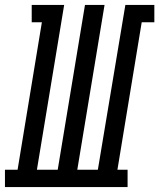

<svg xmlns="http://www.w3.org/2000/svg" viewBox="-67 -755 643 775"><path d="M-47 0V-70H4L102 -665H61V-735H192L82 -70H166L276 -735H355L245 -70H328L439 -735H556V-665H505L407 -70H448V0Z"/></svg>

Font: Iosevka Slab Oblique
Style: Regular
Weight: 400
Italic angle: -9°
Monospace: yes
Designer: Belleve Invis
Foundry: Belleve Invis
Version: Version 11.1.1; ttfautohint (v1.8.3)